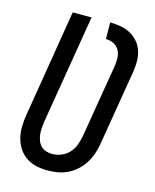

<svg xmlns="http://www.w3.org/2000/svg" viewBox="-112 -812 724 896"><g transform="rotate(15 250.0 -363.5)"><path d="M205 8Q176 8 149 2Q122 -4 100 -19Q78 -34 63.5 -56.5Q49 -79 42.5 -105.5Q36 -132 36.5 -160Q37 -188 42 -217L127 -735H218L130 -204Q128 -189 127 -173.5Q126 -158 128 -143Q130 -128 135.5 -114.5Q141 -101 151 -91Q161 -81 175.5 -76.5Q190 -72 205 -72Q227 -72 249 -81Q271 -90 286.5 -107Q302 -124 310 -145.5Q318 -167 322 -189L381 -543Q384 -563 383.5 -583.5Q383 -604 373.5 -621Q364 -638 346.5 -646.5Q329 -655 309 -655L308 -735Q334 -735 359.5 -730.5Q385 -726 406 -714.5Q427 -703 443 -685Q459 -667 467 -643.5Q475 -620 475.5 -594.5Q476 -569 472 -543L411 -176Q407 -152 399 -128Q391 -104 377.5 -82Q364 -60 344.5 -42Q325 -24 302 -12.5Q279 -1 254 3.5Q229 8 205 8Z"/></g></svg>

Font: Iosevka Medium Oblique
Style: Regular
Weight: 500
Italic angle: -9°
Monospace: yes
Designer: Belleve Invis
Foundry: Belleve Invis
Version: Version 32.5.0; ttfautohint (v1.8.4)